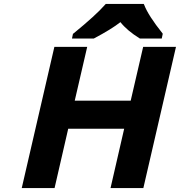

<svg xmlns="http://www.w3.org/2000/svg" viewBox="-20 -951 910 971"><path d="M870 -714 705 0H539L608 -300H325L256 0H90L255 -714H421L358 -442H641L704 -714ZM707 -931 709 -927Q730 -872 802 -782L803 -780L798 -756H688L686 -757Q623 -796 589 -839Q543 -803 456 -757L454 -756H344L349 -780L352 -782Q466 -875 511 -927L515 -931Z"/></svg>

Font: Passageway
Style: BdIt
Weight: 700
Foundry: Ascender Corporation
Version: Version 1.11